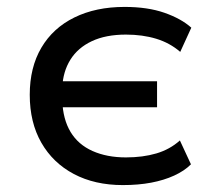

<svg xmlns="http://www.w3.org/2000/svg" viewBox="-20 -526 607 555"><path d="M335 9Q254 9 193.5 -23Q133 -55 99.5 -113.5Q66 -172 66 -252Q66 -331 99.5 -388Q133 -445 195 -475.5Q257 -506 340 -506Q407 -506 455.5 -489Q504 -472 533 -446L501 -376Q471 -402 431.5 -414Q392 -426 344 -426Q286 -426 245.5 -407Q205 -388 183.5 -353.5Q162 -319 160 -273L151 -291H434V-216H151L160 -235Q162 -181 184 -144.5Q206 -108 247.5 -89.5Q289 -71 344 -71Q393 -71 432 -82.5Q471 -94 500 -120L532 -51Q513 -32 483.5 -18.5Q454 -5 417 2Q380 9 335 9Z"/></svg>

Font: Nunito Sans 7pt Medium
Style: Regular
Weight: 500
Designer: Vernon Adams
Foundry: Vernon Adams
Version: Version 3.101;gftools[0.9.27]